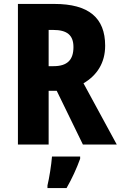

<svg xmlns="http://www.w3.org/2000/svg" viewBox="-20 -734 613 975"><path d="M256 -714H71V0H227V-273H268L401 0H573L404 -311C472 -351 514 -414 514 -502C514 -644 430 -714 256 -714ZM250 -582C320 -582 353 -556 353 -495C353 -431 323 -398 252 -398H227V-582ZM387 72V61H244C241 102 230 171 221 208V221H318C346 172 369 122 387 72Z"/></svg>

Font: Noto Sans Gurmukhi UI Condensed ExtraBold
Style: Regular
Weight: 800
Width: 3
Designer: Jelle Bosma - Monotype Design Team
Foundry: Monotype Imaging Inc.
Version: Version 2.004